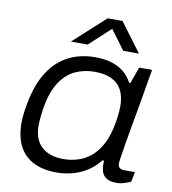

<svg xmlns="http://www.w3.org/2000/svg" viewBox="-82 -795 788 878"><g transform="rotate(10 311.5 -355.5)"><path d="M239 12Q176 12 132 -10Q88 -32 65 -75.5Q42 -119 42 -184Q42 -207 45 -230.5Q48 -254 53 -279Q70 -368 107 -425Q144 -482 198.5 -510Q253 -538 323 -538Q364 -538 397 -528.5Q430 -519 454.5 -499.5Q479 -480 495 -450H501L528 -526H588L568 -409Q562 -373 554.5 -331Q547 -289 539.5 -247Q532 -205 526 -169Q520 -133 516.5 -108.5Q513 -84 513 -78Q513 -65 520.5 -58.5Q528 -52 543 -52H592L583 -6Q572 -1 554 5Q536 11 514 11Q483 11 465.5 -3Q448 -17 445 -42Q443 -50 443 -59Q443 -68 444 -78L437 -80Q400 -33 348.5 -10.5Q297 12 239 12ZM259 -54Q293 -54 325.5 -64Q358 -74 386 -97Q414 -120 434.5 -159Q455 -198 465 -254Q469 -275 470.5 -289Q472 -303 473 -314.5Q474 -326 474 -335Q474 -382 457.5 -412.5Q441 -443 409 -457.5Q377 -472 332 -472Q283 -472 242 -453Q201 -434 172 -390.5Q143 -347 130 -274Q126 -251 124.5 -235.5Q123 -220 122 -209Q121 -198 121 -188Q121 -120 158 -87Q195 -54 259 -54ZM200 -589 347 -723H416L516 -589H443L363 -697H395L278 -589Z"/></g></svg>

Font: Archivo SemiExpanded Light
Style: Italic
Weight: 300
Width: 6
Italic angle: -10°
Designer: Hector Gatti
Foundry: Omnibus-Type
Version: Version 2.001